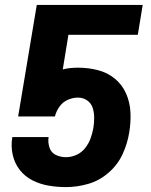

<svg xmlns="http://www.w3.org/2000/svg" viewBox="-20 -755 616 783"><path d="M249 8Q294 8 339.5 -5Q385 -18 422.5 -50.5Q460 -83 480 -126.5Q500 -170 507 -215Q514 -256 512 -297Q510 -338 494 -374Q478 -410 448 -434.5Q418 -459 379 -469Q340 -479 298 -479Q283 -479 267.5 -477.5Q252 -476 236 -472L259 -613H542L562 -735H130L54 -280H204Q209 -301 222.5 -320Q236 -339 256.5 -348Q277 -357 298 -357Q319 -357 335.5 -345.5Q352 -334 358 -315Q364 -296 364 -275Q364 -254 361 -234Q357 -212 349.5 -191Q342 -170 327.5 -151.5Q313 -133 292 -123.5Q271 -114 249 -114Q227 -114 208 -123Q189 -132 182 -152.5Q175 -173 178 -195V-196H30V-194Q24 -158 32 -123Q40 -88 61 -61.5Q82 -35 112.5 -19.5Q143 -4 178 2Q213 8 249 8Z"/></svg>

Font: Iosevka Sparkle Heavy
Style: Italic
Weight: 900
Italic angle: -9°
Designer: Belleve Invis
Foundry: Belleve Invis
Version: Version 4.5.0; ttfautohint (v1.8.3)